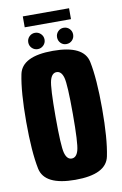

<svg xmlns="http://www.w3.org/2000/svg" viewBox="-89 -838 568 893"><g transform="rotate(-10 195.0 -391.5)"><path d="M193.5 4Q339.5 4 356.2 -77.5Q373 -159 373 -300.5Q373 -442.5 356.2 -523.8Q339.5 -605 193.5 -605Q48 -605 31.2 -523.8Q14.5 -442.5 14.5 -300.5Q14.5 -159 31.2 -77.5Q48 4 193.5 4ZM193.5 -96.5Q171 -96.5 162 -129.5Q153 -162.5 153 -300Q153 -438.5 162 -471.5Q171 -504.5 193.5 -504.5Q216.5 -504.5 225.5 -471.5Q234.5 -438.5 234.5 -300Q234.5 -162.5 225.5 -129.5Q216.5 -96.5 193.5 -96.5ZM126.5 -625Q142 -625 153.5 -636.2Q165 -647.5 165 -663.5Q165 -679.5 153.5 -690.8Q142 -702 126.5 -702Q110.5 -702 99.2 -690.8Q88 -679.5 88 -663.5Q88 -647.5 99.2 -636.2Q110.5 -625 126.5 -625ZM261.5 -625Q278 -625 289 -636.2Q300 -647.5 300 -663.5Q300 -679.5 289 -690.8Q278 -702 261.5 -702Q246 -702 235 -690.8Q224 -679.5 224 -663.5Q224 -647.5 234.8 -636.2Q245.5 -625 261.5 -625ZM84 -735.5H302.5V-787H84Z"/></g></svg>

Font: Anybody ExtraCondensed
Style: Bold
Weight: 700
Width: 2
Version: Version 1.113;gftools[0.9.25]